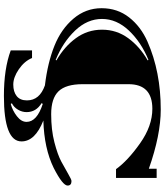

<svg xmlns="http://www.w3.org/2000/svg" viewBox="50 -670 843 983"><g transform="rotate(90 471.5 -178.5)"><path d="M238 79H277Q293 118 334.5 146.5Q376 175 413 175Q450 175 472 157.5Q494 140 494 105Q494 40 417 13Q301 -1 215 -35.5Q129 -70 75.5 -133Q22 -196 22 -277Q22 -358 69 -418Q116 -478 193 -512Q347 -580 541 -580Q671 -580 844 -519V-559H891V-351H846Q803 -411 714 -474Q625 -537 537 -537Q411 -537 411 -415V-180Q411 -94 447.5 -56.5Q484 -19 564.5 -19Q645 -19 708.5 -35.5Q772 -52 807.5 -71Q843 -90 871 -106.5Q899 -123 907 -123Q930 -123 930 -103Q930 -78 840 -32Q740 17 597 21Q704 63 704 133Q704 223 471 223Q332 223 238 188ZM289 -513 287 -517Q196 -480 136.5 -417Q77 -354 77 -279Q77 -204 136.5 -141.5Q196 -79 287 -42L289 -46Q219 -86 175.5 -145.5Q132 -205 132 -279.5Q132 -354 175.5 -413.5Q219 -473 289 -513ZM554 107Q554 130 541.5 151Q529 172 509 182L512 188Q546 179 575 156.5Q604 134 604 107Q604 54 512 24L508 30Q554 58 554 107Z"/></g></svg>

Font: Diplomata SC
Style: Regular
Weight: 400
Width: 7
Designer: Eduardo Rodriguez Tunni
Foundry: Eduardo Rodriguez Tunni
Version: Version 1.001